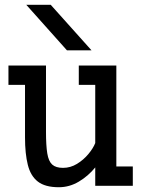

<svg xmlns="http://www.w3.org/2000/svg" viewBox="-20 -783 595 809"><path d="M262.2 -570.8 90.8 -762.7H193.8L365.7 -570.8ZM228 5.9Q170.4 5.9 139.6 -17.8Q108.9 -41.5 97.2 -88.4Q85.4 -135.3 85.4 -204.1V-425.3H15.6V-506.8H173.8V-228Q173.8 -169.9 179.2 -136.7Q184.6 -103.5 200 -89.6Q215.3 -75.7 245.6 -75.7Q276.9 -75.7 304.4 -92.5Q332 -109.4 352.3 -133.8Q372.6 -158.2 381.3 -180.2V-425.3H312V-506.8H470.2V-81.5H539.6V0H381.3V-77.6Q352.1 -41.5 312.3 -17.8Q272.5 5.9 228 5.9Z"/></svg>

Font: Kay Pho Du SemiBold
Style: Regular
Weight: 600
Designer: Victor Gaultney, Khu Oo Reh
Foundry: SIL International
Version: Version 3.000